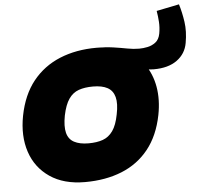

<svg xmlns="http://www.w3.org/2000/svg" viewBox="-60 -966 1093 1038"><g transform="rotate(-5 487.0 -447.5)"><path d="M783 -566Q762 -566 742.5 -570Q723 -574 714 -579L478 -709Q534 -709 575 -703Q616 -697 649.5 -690.5Q683 -684 714 -684Q736 -684 760 -689Q784 -694 803.5 -709Q823 -724 829 -755Q835 -788 833 -819Q831 -850 826 -879L949 -904Q963 -859 970.5 -807Q978 -755 967 -693Q957 -635 909.5 -600.5Q862 -566 783 -566ZM360 9Q245 9 169.5 -42.5Q94 -94 65 -181.5Q36 -269 57 -378Q79 -490 137.5 -563Q196 -636 284.5 -672.5Q373 -709 484 -709Q571 -709 635 -679Q699 -649 738 -595.5Q777 -542 789.5 -471Q802 -400 786 -318Q764 -207 706 -134.5Q648 -62 560 -26.5Q472 9 360 9ZM397 -198Q442 -198 474.5 -209.5Q507 -221 529 -252Q551 -283 562 -341Q574 -399 564.5 -434.5Q555 -470 525.5 -486Q496 -502 447 -502Q402 -502 369.5 -490.5Q337 -479 315.5 -448Q294 -417 282 -359Q271 -301 280 -265.5Q289 -230 319 -214Q349 -198 397 -198Z"/></g></svg>

Font: REM Black
Style: Italic
Weight: 900
Italic angle: -11°
Designer: Octavio Pardo
Foundry: Ashler Design
Version: Version 1.005;gftools[0.9.28]